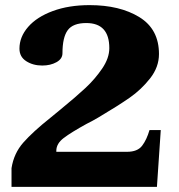

<svg xmlns="http://www.w3.org/2000/svg" viewBox="-20 -730 700 750"><path d="M25 -73Q34 -131 71 -173Q108 -215 177 -270L216 -302Q277 -352 314 -386.5Q351 -421 379 -462Q407 -503 407 -542Q407 -640 317 -640Q265 -640 244.5 -612Q224 -584 224 -522Q224 -500 200.5 -487Q177 -474 145 -474Q109 -474 82.5 -491Q56 -508 56 -540Q56 -586 90 -625Q124 -664 186.5 -687Q249 -710 330 -710Q448 -710 524.5 -663Q601 -616 601 -519Q601 -468 566.5 -424Q532 -380 486 -348Q440 -316 364 -271Q344 -259 318 -246Q258 -213 229 -191Q200 -169 200 -141V-137H476Q517 -137 535 -160.5Q553 -184 564 -222H608L593 0H25Z"/></svg>

Font: Taviraj Black
Style: Regular
Weight: 900
Designer: Katatrad Team
Foundry: CadsonDemak
Version: Version 1.030